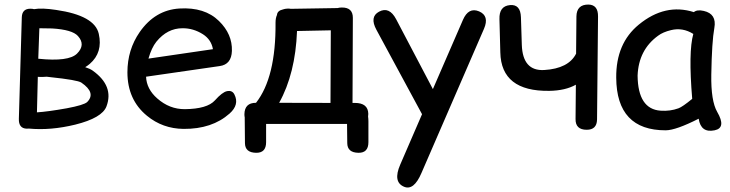

<svg xmlns="http://www.w3.org/2000/svg" viewBox="-20 -553 3250 855"><path d="M155.3 -427.2 150.4 -291.5Q286.1 -277.3 323.2 -314.5Q362.3 -353.5 327.1 -392.6Q301.8 -420.9 211.9 -426.3ZM115.2 -514.2Q124.5 -514.2 131.8 -512.2Q165.5 -518.6 230 -508.8Q401.9 -483.9 419.9 -402.3Q438.5 -319.3 379.9 -268.6Q370.6 -260.7 359.4 -253.9Q380.9 -247.1 393.1 -238.3Q488.3 -169.9 454.1 -79.1Q434.6 -27.8 314.9 2Q205.1 28.8 107.9 19.5Q104 20 99.1 20Q62.5 19 64 -24.4L77.1 -476.6Q78.6 -514.2 115.2 -514.2ZM188 -211.4Q179.7 -210.9 170.9 -210.4Q158.7 -210 148.4 -210.9L144.5 -52.7Q192.9 -55.7 277.3 -70.8Q353.5 -85 368.2 -98.6Q408.7 -139.6 342.3 -185.1Q325.2 -196.8 203.6 -209.5Q195.3 -210.4 188 -211.4Z M630.4 -211.4Q632.8 -156.2 680.2 -114.7Q734.9 -66.4 803.2 -66.9Q902.8 -67.9 937 -106Q969.7 -142.6 990.7 -147Q1014.2 -151.9 1023.9 -132.3Q1046.9 -86.9 1002.4 -47.4Q924.3 22 797.4 21Q704.1 20 634.3 -37.6Q547.4 -108.9 547.4 -231Q547.4 -331.5 602.1 -410.2Q670.4 -508.3 778.8 -515.1Q891.6 -522 955.1 -459.5Q1015.1 -400.9 1012.7 -326.2Q1010.7 -266.1 958.5 -258.8ZM641.1 -292 928.2 -334Q920.9 -376.5 883.8 -400.4Q840.8 -427.7 792.5 -427.2Q725.1 -427.2 676.3 -367.2Q654.8 -340.3 641.1 -292Z M1501.5 -519.5Q1551.3 -520.5 1551.3 -473.6L1549.8 -94.7Q1554.7 -94.7 1560.1 -94.7Q1619.1 -94.7 1620.1 -45.9Q1620.1 -39.6 1619.1 -34.2Q1620.6 -24.4 1620.6 -12.2V80.1Q1620.6 128.4 1575.7 127.4Q1526.9 126.5 1526.4 84.5Q1525.9 41.5 1525.4 -1H1165V80.1Q1165 128.4 1120.1 127.4Q1071.3 126.5 1070.8 84.5L1069.8 -22.9Q1069.8 -26.4 1069.8 -29.8Q1068.4 -36.6 1068.4 -44.4Q1069.3 -95.2 1119.6 -95.2H1120.1Q1209 -208.5 1207 -451.7Q1207 -472.7 1213.4 -486.3Q1214.8 -505.4 1240.7 -511.2Q1249 -514.2 1259.8 -514.6Q1268.1 -515.1 1274.9 -513.7L1483.4 -517.1Q1491.2 -519.5 1501.5 -519.5ZM1302.7 -415Q1295.4 -225.1 1223.1 -95.2L1451.7 -94.7L1453.1 -418L1308.1 -415Q1305.2 -415 1302.7 -415Z M2113.3 -502.4Q2160.2 -482.4 2135.3 -424.8L1856.4 218.3Q1822.8 296.4 1779.8 278.8Q1728.5 257.8 1762.2 180.2L1859.4 -44.4L1656.2 -420.4Q1625 -478 1668 -501Q1713.4 -525.4 1744.1 -467.3L1907.7 -156.2L2041.5 -464.4Q2066.4 -522 2113.3 -502.4Z M2592.8 24.9Q2542 24.9 2543 -23.4Q2543.5 -99.6 2544.4 -175.8Q2497.6 -149.4 2425.8 -148.4Q2211.9 -145.5 2208 -319.3L2204.1 -467.3Q2202.1 -525.9 2251 -530.3Q2297.9 -534.7 2299.8 -476.1L2303.7 -353.5Q2307.6 -235.8 2403.3 -241.2Q2511.7 -247.6 2545.4 -314Q2545.9 -397 2546.9 -480Q2547.9 -533.2 2600.6 -532.7Q2644 -531.7 2643.1 -479L2638.7 -20.5Q2637.7 24.9 2592.8 24.9Z M2944.8 27.3Q2725.6 27.8 2724.1 -207Q2722.7 -359.9 2824.7 -443.4Q2941.9 -539.6 3069.8 -499Q3084 -511.2 3113.8 -504.4Q3172.4 -491.2 3161.1 -428.7Q3149.9 -367.7 3147.5 -220.7Q3145.5 -103.5 3173.8 -54.7Q3215.3 16.6 3162.1 27.3Q3101.1 40 3091.3 -24.4Q2990.2 26.9 2944.8 27.3ZM3001.5 -70.8Q3019 -77.1 3062.5 -112.8Q3044.9 -322.8 3067.4 -401.9Q3020 -431.6 2968.3 -418.9Q2932.1 -410.2 2910.6 -394Q2823.7 -331.1 2819.3 -216.3Q2820.8 -66.9 2921.9 -60.1Q2964.4 -57.1 3001.5 -70.8Z"/></svg>

Font: Comic Relief LRS
Style: Regular
Weight: 400
Designer: Jeff Davis
Foundry: Loudifier
Version: Version 1.0